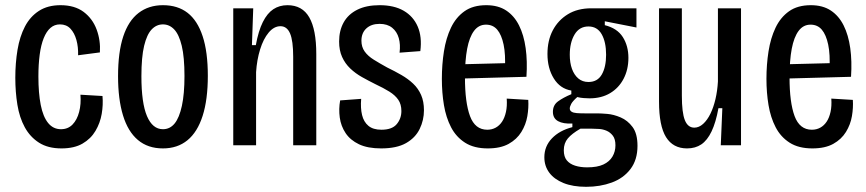

<svg xmlns="http://www.w3.org/2000/svg" viewBox="-20 -560 3339 740"><path d="M217 12Q165 12 130.5 -10Q96 -32 75.5 -69.5Q55 -107 47 -156.5Q39 -206 39 -260Q39 -317 47.5 -368Q56 -419 76 -457.5Q96 -496 130 -518Q164 -540 213 -540Q268 -540 302.5 -514Q337 -488 352.5 -446Q368 -404 365 -358L281 -347Q282 -379 274.5 -406Q267 -433 251.5 -449.5Q236 -466 211 -466Q190 -466 174.5 -452.5Q159 -439 148.5 -413Q138 -387 133 -349.5Q128 -312 128 -265Q128 -201 137 -155.5Q146 -110 165.5 -86Q185 -62 215 -62Q242 -62 259.5 -80Q277 -98 285 -128.5Q293 -159 290 -195L375 -190Q378 -156 372 -121Q366 -86 348 -55.5Q330 -25 298 -6.5Q266 12 217 12Z M608 12Q550 12 511.5 -20.5Q473 -53 454 -115.5Q435 -178 435 -266Q435 -359 455 -419.5Q475 -480 514 -510Q553 -540 608 -540Q665 -540 703 -510.5Q741 -481 761 -420.5Q781 -360 781 -268Q781 -176 761 -113.5Q741 -51 702.5 -19.5Q664 12 608 12ZM608 -62Q635 -62 653 -84Q671 -106 681 -152Q691 -198 691 -267Q691 -340 680.5 -383.5Q670 -427 651.5 -446.5Q633 -466 608 -466Q583 -466 564.5 -446.5Q546 -427 535.5 -383.5Q525 -340 525 -266Q525 -163 546.5 -112.5Q568 -62 608 -62Z M879 0V-348V-528H956L951 -386H966Q976 -441 993 -475Q1010 -509 1033.5 -524.5Q1057 -540 1088 -540Q1145 -540 1172 -493Q1199 -446 1199 -352V0H1110V-341Q1110 -403 1098 -431Q1086 -459 1061 -459Q1036 -459 1015.5 -434.5Q995 -410 982.5 -369.5Q970 -329 967 -282V0Z M1449 12Q1397 12 1363.5 -4Q1330 -20 1312 -47Q1294 -74 1289.5 -107Q1285 -140 1291 -173L1372 -179Q1369 -143 1375.5 -116.5Q1382 -90 1400 -75Q1418 -60 1450 -60Q1491 -60 1509 -81.5Q1527 -103 1527 -132Q1527 -158 1515 -175.5Q1503 -193 1480.5 -207Q1458 -221 1426 -236Q1400 -249 1375 -263Q1350 -277 1330 -296Q1310 -315 1298.5 -340.5Q1287 -366 1287 -400Q1287 -442 1304.5 -473.5Q1322 -505 1357 -522.5Q1392 -540 1443 -540Q1499 -540 1536 -518.5Q1573 -497 1590 -457.5Q1607 -418 1600 -363L1520 -357Q1524 -388 1517 -413Q1510 -438 1491.5 -453Q1473 -468 1443 -468Q1411 -468 1392 -450.5Q1373 -433 1373 -403Q1373 -379 1385.5 -361.5Q1398 -344 1420.5 -330Q1443 -316 1472 -300Q1501 -286 1527 -271Q1553 -256 1572.5 -237.5Q1592 -219 1603 -194Q1614 -169 1614 -135Q1614 -97 1597.5 -63Q1581 -29 1545 -8.5Q1509 12 1449 12Z M1860 12Q1807 12 1772.5 -10Q1738 -32 1718.5 -69.5Q1699 -107 1691 -155Q1683 -203 1683 -256Q1683 -311 1691 -362Q1699 -413 1718 -453Q1737 -493 1770 -516.5Q1803 -540 1854 -540Q1900 -540 1931 -519.5Q1962 -499 1980.5 -462Q1999 -425 2006 -374.5Q2013 -324 2009 -264L1748 -257V-312L1946 -317L1926 -294Q1929 -350 1921 -388Q1913 -426 1896.5 -445.5Q1880 -465 1853 -465Q1825 -465 1807 -441Q1789 -417 1780.5 -372Q1772 -327 1772 -262Q1772 -165 1791.5 -112.5Q1811 -60 1858 -60Q1876 -60 1890.5 -68Q1905 -76 1915 -91Q1925 -106 1930 -128.5Q1935 -151 1933 -180L2016 -175Q2018 -145 2012.5 -112.5Q2007 -80 1989.5 -51.5Q1972 -23 1940.5 -5.5Q1909 12 1860 12Z M2239 160Q2188 160 2152 145.5Q2116 131 2097 105.5Q2078 80 2078 46Q2078 4 2107 -26.5Q2136 -57 2186 -70V-84Q2151 -82 2131 -93Q2111 -104 2111 -129Q2111 -155 2131 -169.5Q2151 -184 2182 -197V-211Q2139 -218 2114.5 -257.5Q2090 -297 2090 -352Q2090 -404 2110.5 -443Q2131 -482 2168.5 -505Q2206 -528 2259 -528H2433V-454L2311 -478V-463Q2359 -451 2380.5 -417Q2402 -383 2402 -337Q2402 -292 2383.5 -256.5Q2365 -221 2331.5 -201Q2298 -181 2252 -181Q2243 -181 2229.5 -182Q2216 -183 2205 -186Q2187 -170 2181.5 -159.5Q2176 -149 2176 -142Q2176 -134 2183 -129.5Q2190 -125 2203.5 -124Q2217 -123 2237 -123H2284Q2296 -123 2320.5 -121Q2345 -119 2372 -107.5Q2399 -96 2418 -70.5Q2437 -45 2437 2Q2437 56 2410 91.5Q2383 127 2338 143.5Q2293 160 2239 160ZM2243 85Q2282 85 2305.5 74Q2329 63 2340.5 43.5Q2352 24 2352 0Q2352 -24 2342 -37Q2332 -50 2318 -56Q2304 -62 2289 -63Q2274 -64 2262 -64H2217Q2184 -45 2168.5 -26.5Q2153 -8 2153 19Q2153 44 2164.5 58Q2176 72 2196.5 78.5Q2217 85 2243 85ZM2248 -244Q2283 -244 2299.5 -273Q2316 -302 2316 -349Q2316 -398 2299 -428Q2282 -458 2248 -458Q2213 -458 2194.5 -427Q2176 -396 2176 -349Q2176 -318 2184.5 -294.5Q2193 -271 2209 -257.5Q2225 -244 2248 -244Z M2628 12Q2574 12 2547 -31.5Q2520 -75 2520 -168V-528H2608V-191Q2608 -126 2619.5 -97Q2631 -68 2656 -68Q2674 -68 2690 -82.5Q2706 -97 2718 -121.5Q2730 -146 2737.5 -178Q2745 -210 2747 -246V-528H2836V-208V0H2758L2764 -143H2749Q2739 -88 2722.5 -53.5Q2706 -19 2683 -3.5Q2660 12 2628 12Z M3111 12Q3058 12 3023.5 -10Q2989 -32 2969.5 -69.5Q2950 -107 2942 -155Q2934 -203 2934 -256Q2934 -311 2942 -362Q2950 -413 2969 -453Q2988 -493 3021 -516.5Q3054 -540 3105 -540Q3151 -540 3182 -519.5Q3213 -499 3231.5 -462Q3250 -425 3257 -374.5Q3264 -324 3260 -264L2999 -257V-312L3197 -317L3177 -294Q3180 -350 3172 -388Q3164 -426 3147.5 -445.5Q3131 -465 3104 -465Q3076 -465 3058 -441Q3040 -417 3031.5 -372Q3023 -327 3023 -262Q3023 -165 3042.5 -112.5Q3062 -60 3109 -60Q3127 -60 3141.5 -68Q3156 -76 3166 -91Q3176 -106 3181 -128.5Q3186 -151 3184 -180L3267 -175Q3269 -145 3263.5 -112.5Q3258 -80 3240.5 -51.5Q3223 -23 3191.5 -5.5Q3160 12 3111 12Z"/></svg>

Font: Bricolage Grotesque 24pt Condensed
Style: Regular
Weight: 400
Width: 3
Designer: Mathieu Triay
Foundry: Atelier Triay
Version: Version 1.001;gftools[0.9.33.dev8+g029e19f]